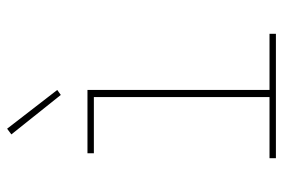

<svg xmlns="http://www.w3.org/2000/svg" viewBox="-148 -648 796 540"><g transform="rotate(-90 250.0 -378.0)"><path d="M75 0V-18H247V-512H89V-530H267V-18H425V0ZM253 -605 142 -744 158 -756 267 -615Z"/></g></svg>

Font: Iosevka Slab Thin
Style: Regular
Weight: 100
Monospace: yes
Designer: Belleve Invis
Foundry: Belleve Invis
Version: Version 11.1.0; ttfautohint (v1.8.3)